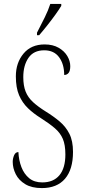

<svg xmlns="http://www.w3.org/2000/svg" viewBox="-20 -951 433 981"><path d="M194 10Q142 10 109 -10Q76 -30 60.5 -61Q45 -92 45 -124Q45 -141 52 -157.5Q59 -174 74 -174Q76 -132 89.5 -97Q103 -62 129 -40.5Q155 -19 196 -19Q253 -19 283.5 -55.5Q314 -92 314 -162Q314 -211 301 -241.5Q288 -272 260 -296Q232 -320 188 -348Q151 -371 122.5 -398.5Q94 -426 77.5 -464.5Q61 -503 61 -561Q61 -630 100 -677Q139 -724 208 -724Q250 -724 279.5 -707Q309 -690 324 -664.5Q339 -639 339 -613Q339 -589 330.5 -578.5Q322 -568 308 -568Q308 -623 282 -658.5Q256 -694 206 -694Q152 -694 125.5 -655.5Q99 -617 99 -557Q99 -513 111 -483Q123 -453 148.5 -429.5Q174 -406 214 -381Q253 -357 284.5 -330.5Q316 -304 334.5 -267.5Q353 -231 353 -175Q353 -85 312 -37.5Q271 10 194 10ZM169 -784Q191 -827 208.5 -862Q226 -897 237 -931H293V-921Q283 -904 264 -877.5Q245 -851 222.5 -822.5Q200 -794 180 -771H169Z"/></svg>

Font: Noto Serif ExtraCondensed ExtraLight
Style: Regular
Weight: 200
Width: 2
Designer: Monotype Design Team
Foundry: Monotype Imaging Inc.
Version: Version 2.015